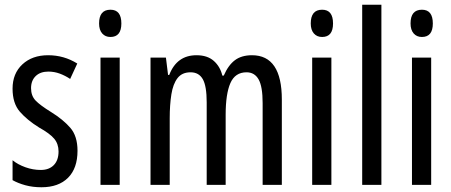

<svg xmlns="http://www.w3.org/2000/svg" viewBox="-20 -780 1904 810"><path d="M307 -144Q307 -70 267 -30Q227 10 155 10Q118 10 87 1.5Q56 -7 33 -20V-104Q55 -86 87 -74.5Q119 -63 152 -63Q187 -63 207 -83.5Q227 -104 227 -141Q227 -173 208.5 -195Q190 -217 145 -242Q95 -273 64 -308.5Q33 -344 33 -406Q33 -470 74.5 -508.5Q116 -547 183 -547Q250 -547 306 -512L276 -447Q255 -461 232 -469.5Q209 -478 184 -478Q150 -478 130.5 -459Q111 -440 111 -408Q111 -376 130 -356Q149 -336 196 -307Q246 -276 276.5 -241Q307 -206 307 -144Z M446 -739Q492 -739 492 -681Q492 -624 446 -624Q424 -624 411 -639Q398 -654 398 -681Q398 -739 446 -739ZM485 -537V0H404V-537Z M1043 -547Q1169 -547 1169 -360V0H1088V-345Q1088 -415 1071 -445Q1054 -475 1020 -475Q972 -475 952 -429.5Q932 -384 932 -296V0H852V-348Q852 -417 835.5 -446Q819 -475 784 -475Q748 -475 729 -450.5Q710 -426 703 -382Q696 -338 696 -281V0H615V-537H680L689 -464H694Q726 -547 809 -547Q855 -547 882 -523Q909 -499 918 -461H924Q943 -505 971 -526Q999 -547 1043 -547Z M1339 -739Q1385 -739 1385 -681Q1385 -624 1339 -624Q1317 -624 1304 -639Q1291 -654 1291 -681Q1291 -739 1339 -739ZM1378 -537V0H1297V-537Z M1589 0H1508V-760H1589Z M1760 -739Q1806 -739 1806 -681Q1806 -624 1760 -624Q1738 -624 1725 -639Q1712 -654 1712 -681Q1712 -739 1760 -739ZM1799 -537V0H1718V-537Z"/></svg>

Font: Noto Sans Sinhala UI ExtraCondensed
Style: Regular
Weight: 400
Width: 2
Designer: Jelle Bosma - Monotype Design Team
Foundry: Monotype Imaging Inc.
Version: Version 2.006; ttfautohint (v1.8.4.7-5d5b)